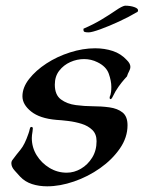

<svg xmlns="http://www.w3.org/2000/svg" viewBox="-20 -637 506 676"><path d="M146 19Q117 19 92.5 11Q68 3 51 -15Q44 -23 32 -36Q20 -49 20 -62Q20 -69 24 -74Q38 -93 52.5 -110.5Q67 -128 80 -166Q83 -174 85 -183.5Q87 -193 94 -189Q97 -188 94.5 -174Q92 -160 92 -151Q92 -118 109 -90.5Q126 -63 154 -46Q182 -29 215 -29Q241 -29 265 -43Q289 -57 304.5 -82Q320 -107 320 -140Q320 -165 305 -179.5Q290 -194 267.5 -201Q245 -208 220.5 -211Q196 -214 178 -215Q120 -220 89.5 -244.5Q59 -269 59 -298Q59 -329 82.5 -359Q106 -389 143.5 -413.5Q181 -438 226.5 -452.5Q272 -467 315 -467Q348 -467 377 -457.5Q406 -448 427 -425Q439 -413 439 -402Q439 -394 434.5 -386Q430 -378 427 -368Q427 -368 418 -358Q409 -348 397.5 -332Q386 -316 377 -297Q373 -288 369 -288Q366 -288 366 -293Q366 -297 369 -303Q370 -306 371 -313.5Q372 -321 372 -331Q372 -352 363 -377.5Q354 -403 323 -418Q301 -429 276 -429Q251 -429 227.5 -418.5Q204 -408 188.5 -388Q173 -368 173 -339Q173 -303 194.5 -287Q216 -271 247 -267Q278 -263 304 -263Q337 -263 365.5 -259Q394 -255 411.5 -241Q429 -227 429 -196Q429 -153 402 -114Q375 -75 332.5 -45Q290 -15 240.5 2Q191 19 146 19ZM292 -523Q281 -523 277 -525Q273 -527 274 -536Q309 -551 338 -568.5Q367 -586 388 -600.5Q409 -615 420 -617Q439 -617 453 -612Q467 -607 466 -600Q466 -595 460 -593Q435 -578 399.5 -561.5Q364 -545 333.5 -534Q303 -523 292 -523Z"/></svg>

Font: Tapestry
Style: Regular
Weight: 400
Designer: Robert E. Leuschke
Foundry: Robert E. Leuschke
Version: Version 1.010; ttfautohint (v1.8.4.7-5d5b)